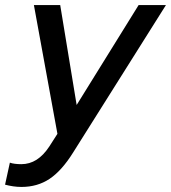

<svg xmlns="http://www.w3.org/2000/svg" viewBox="-77 -529 676 759"><path d="M118 50 150 0 57 -509H161L226 -114L471 -509H579L212 74Q167 146 119 178Q71 210 8 210Q-9 210 -25.5 207.5Q-42 205 -57 201L-38 114Q-30 117 -18 118.5Q-6 120 7 120Q40 120 67.5 102.5Q95 85 118 50Z"/></svg>

Font: Red Hat Display Medium
Style: Italic
Weight: 500
Italic angle: -12°
Designer: Pentagram / MCKL
Foundry: Pentagram / MCKL
Version: Version 1.003; Red Hat Display Medium Italic